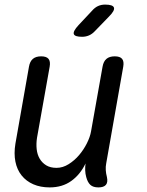

<svg xmlns="http://www.w3.org/2000/svg" viewBox="-20 -805 640 835"><path d="M408 10Q385 10 373 -1Q361 -12 355 -35Q351 -49 350.5 -64.5Q350 -80 352 -94Q329 -46 290 -18Q251 10 196 10Q156 10 125 -3.5Q94 -17 74 -42Q54 -67 47 -102Q40 -137 47 -180L106 -515Q110 -538 123 -549Q136 -560 159 -560Q182 -560 191 -549Q200 -538 196 -515L141 -206Q137 -180 139.5 -156.5Q142 -133 152.5 -115Q163 -97 181 -86Q199 -75 226 -75Q253 -75 278.5 -91Q304 -107 324 -130.5Q344 -154 358 -182Q372 -210 376 -234L426 -515Q430 -538 443 -549Q456 -560 479 -560Q502 -560 511 -549Q520 -538 516 -515L442 -95Q439 -80 440 -65Q441 -50 445 -35Q450 -12 440.5 -1Q431 10 408 10ZM393 -670Q381 -657 367 -651Q353 -645 337 -645Q305 -645 301 -657Q297 -669 321 -695L380 -758Q392 -772 406 -778.5Q420 -785 437 -785Q471 -785 475.5 -772Q480 -759 454 -733Z"/></svg>

Font: Maple Mono Normal NL
Style: Italic
Weight: 400
Italic angle: -10°
Monospace: yes
Designer: subframe7536
Version: Version 7.000